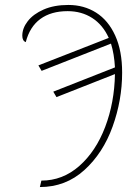

<svg xmlns="http://www.w3.org/2000/svg" viewBox="-20 -745 529 775"><path d="M147 -16Q233 -16 300 -75Q367 -134 404.5 -232.5Q442 -331 444 -446L208 -353L195 -375L444 -473Q441 -527 428 -569L148 -459L135 -481L419 -592Q395 -645 352 -672.5Q309 -700 253 -700Q186 -700 143 -668.5Q100 -637 84 -575Q70 -580 70 -601Q70 -631 92 -659.5Q114 -688 156 -706.5Q198 -725 256 -725Q319 -725 368 -694Q417 -663 445 -601.5Q473 -540 473 -452Q473 -341 434.5 -234Q396 -127 320.5 -58.5Q245 10 141 10Z"/></svg>

Font: Noto Serif NarrowThin
Style: Italic
Weight: 250
Width: 4
Italic angle: -12°
Designer: Monotype Design Team
Foundry: Monotype Imaging Inc.
Version: Version 1.001